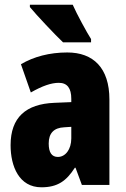

<svg xmlns="http://www.w3.org/2000/svg" viewBox="-20 -786 534 816"><path d="M289 -766H107V-756C133 -724 216 -636 248 -606H367V-620C349 -648 306 -727 289 -766ZM266 -563C190 -563 123 -545 69 -513L111 -393C160 -421 198 -434 230 -434C266 -434 283 -411 283 -366V-352L211 -349C90 -344 25 -287 25 -169C25 -79 61 10 156 10C225 10 262 -17 298 -73H301L328 0H445V-363C445 -498 376 -563 266 -563ZM253 -245 283 -247V-198C283 -151 258 -119 226 -119C200 -119 187 -138 187 -176C187 -220 209 -243 253 -245Z"/></svg>

Font: Noto Sans Oriya ExtCond Blk
Style: Regular
Weight: 900
Width: 2
Designer: Amélie Bonet and Sol Matas
Foundry: Google LLC
Version: Version 2.006